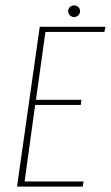

<svg xmlns="http://www.w3.org/2000/svg" viewBox="-20 -690 410 710"><path d="M43 0 127 -591H370L366 -572H148L113 -321H281L279 -302H110L71 -19H289L286 0ZM254 -627Q245 -627 238.5 -633.5Q232 -640 232 -649Q232 -658 238.5 -664Q245 -670 254 -670Q263 -670 269.5 -664Q276 -658 276 -649Q276 -640 269.5 -633.5Q263 -627 254 -627Z"/></svg>

Font: Alumni Sans Thin Thin
Style: Italic
Weight: 250
Italic angle: -8°
Version: Version 1.016